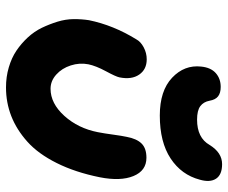

<svg xmlns="http://www.w3.org/2000/svg" viewBox="-82 -694 782 659"><g transform="rotate(90 309.5 -365.0)"><path d="M377 -522Q292 -522 247.3 -564.2Q202.6 -606.4 209 -664.1Q212.4 -697.3 231.4 -714.1Q250.5 -731 278.8 -731Q299.8 -731 311.3 -721.9Q322.8 -712.9 326.2 -692.9Q330.1 -671.9 345 -660.9Q359.9 -649.9 391.1 -649.9Q453.6 -649.9 478 -692.9Q504.4 -735.8 543.9 -735.8Q580.1 -735.8 593.8 -715.1Q607.4 -694.3 597.2 -659.2Q580.6 -596.2 524.4 -559.1Q468.3 -522 377 -522ZM280.8 5.9Q244.1 5.9 211.7 -3.7Q179.2 -13.2 154.5 -29.8Q129.9 -46.4 109.1 -68.8Q88.4 -91.3 75.9 -117.2Q63.5 -143.1 54.9 -170.9Q46.4 -198.7 46.1 -226.1Q45.9 -253.4 49.8 -278.8Q66.9 -362.3 115.2 -440.9Q123.5 -456.5 143.1 -466.8Q162.6 -477.1 184.1 -477.1Q218.8 -477.1 236.6 -451.2Q254.4 -425.3 246.1 -383.8Q243.7 -371.6 225.1 -337.2Q206.5 -302.7 201.2 -276.9Q195.3 -246.6 205.1 -216.3Q214.8 -186 236.6 -166.5Q258.3 -147 285.2 -147Q335.4 -147 378.2 -194.3Q420.9 -241.7 434.1 -309.1Q438.5 -331.5 442.6 -362.1Q446.8 -392.6 450.2 -408.2Q456.5 -442.4 472.9 -459.2Q489.3 -476.1 522 -476.1Q566.4 -476.1 584.7 -431.6Q603 -387.2 588.9 -315.9Q571.8 -231.4 540 -168Q508.3 -104.5 466.8 -67.4Q425.3 -30.3 378.9 -12.2Q332.5 5.9 280.8 5.9Z"/></g></svg>

Font: Shantell Sans Irregular Bouncy
Style: Bold Italic
Weight: 700
Italic angle: -11.31°
Designer: Stephen Nixon, Anya Danilova, Shantell Martin
Foundry: Arrow Type
Version: Version 1.006;[9816181b4]